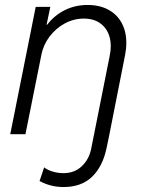

<svg xmlns="http://www.w3.org/2000/svg" viewBox="-20 -543 582 777"><path d="M124.5 -515.1H183.6L168.5 -442.9H170.9Q200.2 -481 242.2 -502Q284.2 -522.9 334.5 -522.9Q382.8 -522.9 418.2 -503.9Q453.6 -484.9 472.4 -450.2Q491.2 -415.5 491.2 -369.6Q491.2 -345.2 486.3 -320.8L422.9 0L411.6 54.7Q396 130.4 352.8 172.1Q309.6 213.9 237.3 213.9Q184.6 213.9 140.1 189.5L158.7 134.3Q170.9 144.5 192.4 151.1Q213.9 157.7 237.3 157.7Q281.2 157.7 310.5 130.1Q339.8 102.5 348.6 61L360.8 0L423.8 -316.4Q428.2 -336.9 428.2 -355.5Q428.2 -406.7 398.9 -437.3Q369.6 -467.8 319.3 -467.8Q278.3 -467.8 241.9 -448Q205.6 -428.2 180.4 -394.8Q155.3 -361.3 147.5 -321.3L83 0H21.5Z"/></svg>

Font: Reddit Sans Fudge Light Italic
Style: Regular
Weight: 300
Italic angle: -11.25°
Designer: Stephen Hutchings
Version: Version 1.013